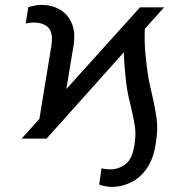

<svg xmlns="http://www.w3.org/2000/svg" viewBox="-20 -558 748 773"><path d="M167.6 0H67.1L138.5 -79.2L186.1 -369Q195.3 -423.3 176 -445.3Q156.6 -467.3 113.6 -467.3Q108 -467.3 98.9 -466.3Q89.8 -465.2 83.5 -463.1L94.1 -529.8Q105.1 -532.7 120 -535.5Q134.9 -538.4 146 -538.4Q187.5 -538.4 220.3 -519.9Q253.2 -501.4 269.2 -463.8Q285.2 -426.1 275.2 -369L247.2 -199.6L543.7 -528.4H640.6L562.9 -441.8Q561.1 -383.9 565.7 -338.8Q570.3 -293.7 574.9 -262.1Q575.3 -259.6 575.3 -258.5Q579.2 -234.4 584 -213.1Q588.8 -191.8 593.4 -171.9Q604 -125.7 610.4 -82Q616.8 -38.4 606.9 21.3Q597.3 83.5 570 121.6Q542.6 159.8 505.7 177.2Q468.8 194.6 430 194.6Q419 194.6 402.7 191.6Q386.4 188.6 379.3 185L388.8 119.3Q395.2 121.4 405.4 122.7Q415.5 123.9 422.9 123.9Q457.7 123.9 485.1 103.3Q512.4 82.7 521 27Q528.1 -15.6 523.1 -48.8Q518.1 -82 508.9 -120.4Q503.2 -142.8 497.5 -168.9Q491.8 -195 487.6 -227.3Q484.7 -252.1 482.2 -282.1Q479.8 -312.1 478.7 -347.7Z"/></svg>

Font: Inter UI Light
Style: Italic
Weight: 300
Italic angle: 9.39999°
Designer: Rasmus Andersson
Foundry: rsms
Version: 3.2;8d6f07862